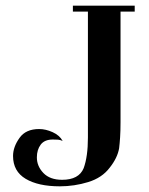

<svg xmlns="http://www.w3.org/2000/svg" viewBox="-20 -657 525 677"><path d="M290 -616H237V-637H455V-616H405V-226Q405 -196 403.5 -173Q402 -150 400 -134Q394 -100 367 -66Q340 -30 291 -15Q242 0 191 0Q115 0 70.5 -26.5Q26 -53 26 -107Q26 -139 49 -171Q71 -202 118 -202Q141 -202 165.5 -191Q190 -180 201 -160Q192 -164 184.5 -164.5Q177 -165 166 -165Q137 -165 123.5 -147Q110 -129 110 -102Q110 -71 133 -47Q156 -23 199 -23Q258 -23 275 -64Q290 -105 290 -172Z"/></svg>

Font: Pochaevsk
Style: Regular
Weight: 400
Version: Version 1.210; ttfautohint (v1.8.4.7-5d5b)